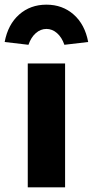

<svg xmlns="http://www.w3.org/2000/svg" viewBox="-36 -803 398 823"><path d="M83 -531H243V0H83ZM163 -783Q232 -783 280 -740.5Q328 -698 342 -623L240 -611Q229 -643 208.5 -661Q188 -679 163 -679Q138 -679 117.5 -661Q97 -643 86 -611L-16 -623Q-2 -698 46 -740.5Q94 -783 163 -783Z"/></svg>

Font: Lexend Exa HM Xlight
Style: Bold
Weight: 700
Designer: Bonnie Shaver-Troup, Thomas Jockin, Octavio Pardo
Foundry: Lexend
Version: Version 1.091